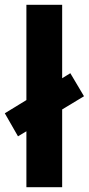

<svg xmlns="http://www.w3.org/2000/svg" viewBox="-32 -780 370 800"><path d="M78 0H227V-324L318 -379L261 -475L227 -454V-760H78V-363L-12 -308L43 -212L78 -233Z"/></svg>

Font: Noto Sans Gunjala Gondi
Style: Bold
Weight: 700
Designer: Ek Type
Foundry: Ek Type
Version: Version 1.004